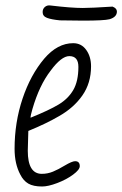

<svg xmlns="http://www.w3.org/2000/svg" viewBox="-20 -668 445 698"><path d="M54 -33Q33 -72 33 -127Q33 -223 62 -309.5Q91 -396 141 -455Q189 -511 246 -511Q276 -511 293.5 -486.5Q311 -462 311 -427Q311 -366 279.5 -321Q248 -276 195 -246Q149 -219 83 -192L81 -120Q81 -36 132 -36Q153 -36 172.5 -44Q192 -52 215 -66Q242 -82 253 -82Q270 -82 270 -64Q270 -51 245.5 -33Q221 -15 188 -2.5Q155 10 133 10Q101 10 83 -0.5Q65 -11 54 -33ZM265 -425Q265 -464 232 -464Q203 -464 164 -411Q123 -358 98 -272Q91 -248 91 -240Q158 -267 193 -288Q228 -309 246.5 -341Q265 -373 265 -425ZM135 -624Q135 -636 143.5 -643Q152 -650 164 -648Q239 -639 281 -639Q311 -639 389 -644Q405 -638 405 -626Q405 -606 378 -598Q358 -593 282 -593L198 -594Q167 -597 151 -603Q135 -609 135 -624Z"/></svg>

Font: Bad Script
Style: Regular
Weight: 400
Italic angle: -10°
Designer: Roman Shchyukin (Gaslight Type Foundry), Cyreal (Charset Expansion)
Foundry: Gaslight
Version: Version 2.000